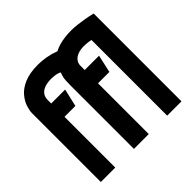

<svg xmlns="http://www.w3.org/2000/svg" viewBox="-175 -886 1062 1062"><g transform="rotate(-45 356.5 -354.5)"><path d="M558 -592V0H670V-687Q642 -694 615 -698.5Q588 -703 563 -706Q538 -709 516 -709Q490 -709 466 -706Q442 -703 420.5 -697Q399 -691 381 -681Q346 -694 314 -699.5Q282 -705 253 -705Q187 -705 145 -687Q103 -669 80 -641.5Q57 -614 48 -586Q39 -558 39 -538V0H152V-397H237L261 -501H152V-528Q152 -552 164 -567.5Q176 -583 197.5 -590.5Q219 -598 247 -598Q260 -598 272.5 -596.5Q285 -595 295.5 -592Q306 -589 311 -585Q306 -573 302 -556.5Q298 -540 298 -495V0H414V-397H503L526 -501H414V-534Q414 -550 421 -562Q428 -574 440 -582Q452 -590 468 -594Q484 -598 502 -598Q510 -598 519.5 -597.5Q529 -597 539.5 -595.5Q550 -594 558 -592Z"/></g></svg>

Font: Advent Pro Expanded
Style: Bold
Weight: 700
Width: 7
Designer: VivaRado, Andreas Kalpakidis
Foundry: VivaRado, Andreas Kalpakidis
Version: Version 3.000